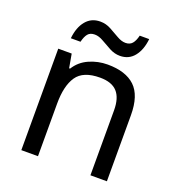

<svg xmlns="http://www.w3.org/2000/svg" viewBox="-133 -844 883 953"><g transform="rotate(20 309.0 -367.5)"><path d="M343 -546Q439 -546 488 -499.5Q537 -453 537 -349V0H450V-343Q450 -408 421 -440Q392 -472 330 -472Q241 -472 207 -422Q173 -372 173 -278V0H85V-536H156L169 -463H174Q200 -505 246 -525.5Q292 -546 343 -546ZM126 -606Q132 -665 160.5 -699.5Q189 -734 236 -734Q266 -734 292.5 -719.5Q319 -705 343 -691Q367 -677 388 -677Q411 -677 423.5 -691.5Q436 -706 443 -735H493Q487 -677 459 -642Q431 -607 384 -607Q356 -607 329.5 -621Q303 -635 278.5 -649.5Q254 -664 232 -664Q208 -664 196 -649.5Q184 -635 177 -606Z"/></g></svg>

Font: Noto Sans Tangsa
Style: Regular
Weight: 400
Designer: David Williams
Foundry: Google LLC
Version: Version 1.504